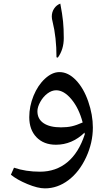

<svg xmlns="http://www.w3.org/2000/svg" viewBox="-20 -787 591 1057"><path d="M227.1 250Q188 250 130.9 226.3Q73.7 202.6 40 174.8L57.1 136.2Q121.6 158.2 200.2 158.2Q287.6 158.2 350.6 106.2Q413.6 54.2 446.8 -47.9L445.8 -52.7V-57.1Q376.5 9.8 288.1 9.8Q220.7 9.8 180.9 -31.5Q141.1 -72.8 141.1 -142.1Q141.1 -202.1 164.8 -260Q188.5 -317.9 227.8 -354Q267.1 -390.1 307.1 -390.1Q355.5 -390.1 397.9 -345.9Q440.4 -301.8 465.8 -228.3Q491.2 -154.8 491.2 -85Q491.2 -1 453.9 79.3Q416.5 159.7 356.7 204.8Q296.9 250 227.1 250ZM315.9 -85.9Q349.6 -85.9 375.5 -91.8Q401.4 -97.7 435.1 -112.8Q414.6 -190.9 373.3 -240.5Q332 -290 289.1 -290Q265.1 -290 241.5 -272.5Q217.8 -254.9 201.9 -226.3Q186 -197.8 186 -174.8Q186 -131.8 220 -108.9Q253.9 -85.9 315.9 -85.9ZM312 -767.1Q323.2 -708.5 327.1 -668.9Q331.1 -629.4 331.1 -577.6Q331.1 -514.6 298.3 -469.7L291 -471.7Q291 -581.5 269.5 -667.5Q265.1 -683.6 265.1 -695.8Q265.1 -720.7 278.1 -740Q291 -759.3 312 -767.1Z"/></svg>

Font: Droid Arabic Naskh Colored
Style: Regular
Weight: 400
Designer: Pascal Zoghbi
Foundry: Ascender Corporation
Version: Version 1.00